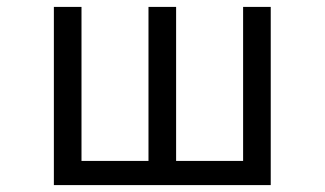

<svg xmlns="http://www.w3.org/2000/svg" viewBox="-20 -536 940 556"><path d="M216 -516V-70H410V-516H490V-70H684V-516H764V0H136V-516Z"/></svg>

Font: iA Writer Quattro V
Style: Regular
Weight: 400
Designer: Mike Abbink, Paul van der Laan, Pieter van Rosmalen, Oliver Reichenstein
Foundry: Information Architects Inc.
Version: Version 2.000